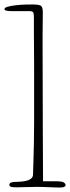

<svg xmlns="http://www.w3.org/2000/svg" viewBox="-50 -840 314 861"><path d="M142 -785Q142 -760 141.5 -732.5Q141 -705 141 -681.5Q141 -658 141 -642.5Q141 -627 141 -626Q141 -388 142 -242.5Q143 -97 143 -27H204Q229 -27 236.5 -21.5Q244 -16 244 -10Q244 -5 238 -2Q232 1 216 1Q209 1 197 0.5Q185 0 171.5 -0.5Q158 -1 143.5 -1.5Q129 -2 116 -2Q106 -2 93.5 -1.5Q81 -1 68.5 -1Q56 -1 44.5 -0.5Q33 0 25 0Q5 0 -1.5 -2.5Q-8 -5 -8 -11Q-8 -23 13 -24L36 -25Q96 -28 98 -55Q99 -85 100 -119Q101 -153 102 -196Q103 -239 103 -292Q103 -345 103 -413Q103 -480 103 -531.5Q103 -583 102.5 -624Q102 -665 102 -698Q102 -731 102 -762Q102 -778 99 -784Q96 -790 83 -790H6Q-11 -790 -20.5 -792Q-30 -794 -30 -799Q-30 -806 -15 -810Q0 -814 21 -816.5Q42 -819 64 -819.5Q86 -820 100 -820Q120 -820 131 -815.5Q142 -811 142 -785Z"/></svg>

Font: Life Savers
Style: Regular
Weight: 400
Version: Version 2.001; ttfautohint (v0.93) -l 8 -r 50 -G 200 -x 14 -